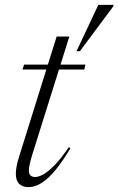

<svg xmlns="http://www.w3.org/2000/svg" viewBox="-20 -758 486 788"><path d="M72 -472.5 79 -493H330.5L326 -472.5ZM112 -122Q107.5 -107 104.5 -95.2Q101.5 -83.5 100 -74.5Q98.5 -65.5 98.5 -58.5Q98.5 -44 105.2 -37.8Q112 -31.5 124 -31.5Q137.5 -31.5 156.5 -41.5Q175.5 -51.5 201.8 -77.8Q228 -104 262.5 -154L269 -149.5Q240.5 -102 216.5 -71.2Q192.5 -40.5 171.5 -22.8Q150.5 -5 132.2 2.5Q114 10 97 10Q73.5 10 59.2 -3Q45 -16 45 -45.5Q45 -57 47.8 -73.5Q50.5 -90 58.5 -115.5L212.5 -608H264.5ZM294 -548 383.5 -738H446L445 -732L308 -548Z"/></svg>

Font: Newsreader 60pt Light
Style: Italic
Weight: 300
Italic angle: -17°
Designer: Hugues Gentile
Foundry: Production Type
Version: Version 1.003